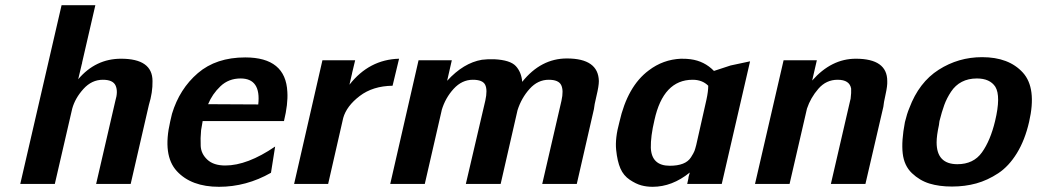

<svg xmlns="http://www.w3.org/2000/svg" viewBox="-20 -708 3992 739"><path d="M58 0 217 -688H347L296 -467V-465Q295 -463 295 -462L281 -403Q348 -482 446 -482Q567 -482 567 -396Q568 -353 553 -304L483 0H350L424 -320Q435 -356 425 -378.5Q415 -401 376 -401Q333 -401 301 -365.5Q269 -330 258 -290L191 0Z M635 -240Q640 -262 642 -270Q671 -366 741.5 -426.5Q812 -487 924 -487Q1080 -487 1086 -354Q1089 -308 1073 -242H760Q760 -240 757.5 -227Q755 -214 754 -207Q751 -176 752.5 -146Q754 -116 778 -93.5Q802 -71 847 -71Q932 -71 1039 -144L1023 -43Q928 11 823 11Q716 11 660.5 -49.5Q605 -110 635 -240ZM781 -307 974 -306Q985 -406 906 -406Q860 -406 828.5 -376Q797 -346 781 -307Z M1112 0 1221 -476H1347L1335 -426Q1335 -423 1334 -421L1325 -382Q1401 -479 1516 -482L1491 -378Q1415 -377 1364.5 -338.5Q1314 -300 1301 -254L1243 0Z M1482 0 1591 -476H1719L1701 -397Q1764 -466 1835 -478Q1860 -481 1882 -480Q1944 -477 1965.5 -453.5Q1987 -430 1990 -393Q2062 -483 2162 -483Q2283 -483 2285 -396Q2285 -377 2276 -339.5Q2267 -302 2266 -288L2200 0H2067L2141 -320Q2150 -360 2140 -380.5Q2130 -401 2092 -401Q2050 -401 2018.5 -366Q1987 -331 1972 -284L1907 0H1773L1848 -321Q1857 -362 1847.5 -381.5Q1838 -401 1800 -401Q1758 -401 1726 -366Q1694 -331 1680 -284V-283L1615 0Z M2364 -238Q2395 -376 2477 -437Q2532 -479 2601 -482Q2626 -482 2638 -480Q2691 -473 2728 -435L2792 -456L2867 -472L2758 0H2625L2630 -23V-26L2635 -44Q2567 11 2492 11Q2469 11 2448.5 5.5Q2428 0 2404 -16Q2380 -32 2368 -59.5Q2356 -87 2351.5 -131.5Q2347 -176 2364 -238ZM2499 -246Q2484 -183 2485 -139Q2488 -70 2558 -70Q2588 -70 2608.5 -78Q2629 -86 2639.5 -102.5Q2650 -119 2653 -127Q2656 -135 2660 -151Q2673 -208 2699 -324Q2706 -356 2706 -378Q2683 -401 2646 -401Q2533 -401 2499 -246Z M2886 0 2996 -476H3124L3106 -398Q3180 -482 3274 -482Q3395 -482 3395 -396Q3396 -378 3388.5 -344.5Q3381 -311 3380 -297L3311 0H3178L3252 -320Q3252 -322 3253 -324Q3254 -326 3254 -328Q3257 -352 3256 -367Q3250 -401 3204 -401Q3160 -401 3130 -366.5Q3100 -332 3086 -290L3019 0Z M3463 -238Q3471 -271 3480 -292Q3517 -391 3593 -439.5Q3669 -488 3760 -488Q3863 -488 3917 -428.5Q3971 -369 3941 -239Q3925 -169 3894 -118.5Q3863 -68 3822 -41Q3781 -14 3737.5 -2Q3694 10 3644 10Q3595 10 3557.5 -1.5Q3520 -13 3490 -41.5Q3460 -70 3454.5 -117.5Q3449 -165 3463 -238ZM3596 -242Q3596 -240 3595 -235Q3594 -230 3594 -227Q3585 -186 3585 -160Q3585 -76 3665 -76Q3727 -76 3759.5 -121.5Q3792 -167 3810 -242Q3833 -338 3811 -374Q3790 -406 3740 -406Q3707 -406 3682 -393Q3657 -380 3640.5 -355Q3624 -330 3614.5 -304Q3605 -278 3596 -242Z"/></svg>

Font: Coval
Style: ExtraBold Italic
Weight: 800
Foundry: Context Ltd
Version: Version 001.000